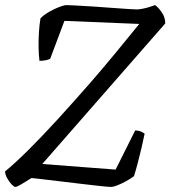

<svg xmlns="http://www.w3.org/2000/svg" viewBox="-24 -734 669 754"><path d="M36 0Q31 0 21.5 -10Q12 -20 4 -34.5Q-4 -49 -4 -61Q33 -91 86.5 -144Q140 -197 203.5 -266.5Q267 -336 335 -414Q382 -468 430.5 -527Q479 -586 523 -640L229 -652L173 -503Q168 -500 155.5 -497.5Q143 -495 131 -495Q128 -518 127.5 -548Q127 -578 129 -608.5Q131 -639 135 -662Q144 -672 159 -681.5Q174 -691 190 -698.5Q206 -706 218.5 -710Q231 -714 236 -714Q244 -714 272.5 -712.5Q301 -711 340.5 -708.5Q380 -706 417.5 -703Q455 -700 482 -698.5Q509 -697 513 -697Q522 -697 535 -699.5Q548 -702 561.5 -706Q575 -710 585 -714Q597 -706 611 -686Q625 -666 625 -642L142 -90L430 -68L507 -222Q522 -221 530.5 -217Q539 -213 544 -209Q539 -184 532 -154.5Q525 -125 517.5 -96Q510 -67 502 -42Q487 -31 469.5 -21.5Q452 -12 436.5 -6Q421 0 412 0Q401 0 369 -3.5Q337 -7 295 -12Q253 -17 211.5 -22Q170 -27 139.5 -30.5Q109 -34 100 -35Q77 -21 60 -10.5Q43 0 36 0Z"/></svg>

Font: Texturina Medium 12pt ExtraLight
Style: Italic
Weight: 250
Italic angle: -11°
Version: Version 1.002